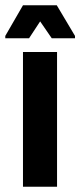

<svg xmlns="http://www.w3.org/2000/svg" viewBox="-52 -707 304 727"><path d="M35 0V-510H164V0ZM-32 -562V-571L35 -687H163L232 -571V-562H144L100 -626L58 -562Z"/></svg>

Font: Saira ExtraCondensed ExtraBold
Style: Regular
Weight: 800
Width: 2
Designer: Hector Gatti with collaboration of the Omnibus-Type team
Foundry: Omnibus-Type
Version: Version 1.101